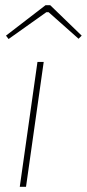

<svg xmlns="http://www.w3.org/2000/svg" viewBox="-20 -718 334 738"><path d="M294 -581 282 -569 167 -671H158L13 -568L3 -581L155 -698H173ZM80 0H56L124 -480H148Z"/></svg>

Font: Exo 2.0 Thin
Style: Italic
Weight: 250
Italic angle: -8°
Designer: Natanael Gama
Version: Version 1.001;PS 001.001;hotconv 1.0.70;makeotf.lib2.5.58329